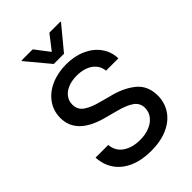

<svg xmlns="http://www.w3.org/2000/svg" viewBox="-269 -1031 1151 1151"><g transform="rotate(-45 307.0 -455.0)"><path d="M311.5 -624Q269 -624 236.8 -610.6Q204.6 -597.2 187.3 -573.5Q169.9 -549.8 169.9 -519.5Q169.9 -474.6 206.5 -450.7Q243.2 -426.8 298.8 -413.1L367.2 -394.5Q452.6 -374.5 511.7 -328.1Q570.8 -281.7 571.3 -195.3Q570.8 -135.3 539.6 -88.4Q508.3 -41.5 449.2 -14.9Q390.1 11.7 308.6 11.7Q230 11.7 171.6 -13.4Q113.3 -38.6 80.3 -85.4Q47.4 -132.3 43.9 -196.3H151.4Q156.2 -140.6 199.7 -111.3Q243.2 -82 308.6 -82Q353 -82 388.4 -96.4Q423.8 -110.8 444.1 -137Q464.4 -163.1 464.8 -197.3Q464.4 -239.7 430.2 -263.4Q396 -287.1 331.1 -303.7L247.1 -326.2Q62.5 -377 62.5 -513.7Q62.5 -573.2 95.5 -619.6Q128.4 -666 186 -691.4Q243.7 -716.8 314.5 -716.8Q385.3 -716.8 440.9 -691.7Q496.6 -666.5 528.3 -621.8Q560.1 -577.1 561.5 -520.5H457Q452.1 -568.8 412.6 -596.4Q373 -624 311.5 -624ZM306.6 -830.1 377.9 -921.9H471.7V-917L350.6 -770.5H263.7L141.6 -917V-921.9H236.3Z"/></g></svg>

Font: Pretendard JP Medium
Style: Regular
Weight: 500
Designer: Base glyphs from Inter by Rasmus Andersson; Hangeul glyphs from Noto Sans CJK(Source Han Sans) by Jang Soo-young and Kan
Foundry: Kil Hyung-jin
Version: Version 1.309